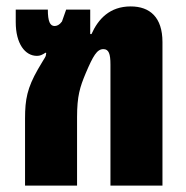

<svg xmlns="http://www.w3.org/2000/svg" viewBox="-20 -578 578 598"><path d="M58 0H220V-213C220 -279 229 -307 247 -350C270 -404 282 -425 302 -425C319 -425 324 -410 324 -377V0H486V-447C486 -524 447 -558 387 -558C322 -558 286 -519 265 -472H261V-548H186L173 -511C165 -500 157 -497 150 -497C136 -497 129 -511 129 -548H29V-509C29 -442 58 -404 95 -404C105 -404 111 -407 122 -414L124 -413C122 -398 124 -407 98 -362C65 -304 58 -269 58 -209Z"/></svg>

Font: Noto Sans Thai ExtCond Blk
Style: Regular
Weight: 900
Width: 2
Designer: Monotype Design Team
Foundry: Monotype Imaging Inc.
Version: Version 2.002